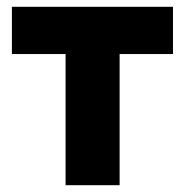

<svg xmlns="http://www.w3.org/2000/svg" viewBox="-20 -545 543 565"><path d="M489 -386V-525H15V-386H173V0H332V-386Z"/></svg>

Font: RT Raleway ExtraBold
Style: Regular
Weight: 400
Designer: Matt McInerney, Pablo Impallari, Rodrigo Fuenzalida — Edited by Milan Moffatt in April 2016
Foundry: Matt McInerney, Pablo Impallari, Rodrigo Fuenzalida — Edited by Milan Moffatt in April 2016
Version: Version 3.001